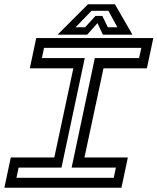

<svg xmlns="http://www.w3.org/2000/svg" viewBox="-30 -878 736 898"><path d="M-9.5 0 20.5 -141.5H224L313 -558.5H109.5L139.5 -700H687L657 -558.5H454L365 -141.5H568L538 0ZM47 -46.5H502L512 -94H305L413.5 -606.5H620.5L631 -654H176L166 -606.5H366.5L257.5 -94H57ZM381.5 -858H507.5L589.5 -716H451L426 -770L378 -716H239.5ZM398 -827.5 323.5 -750.5H368L416.5 -803.5H448.5L474.5 -750.5H519L477 -827.5Z"/></svg>

Font: Tourney Expanded Medium
Style: Italic
Weight: 500
Width: 7
Italic angle: -12°
Designer: Tyler Finck
Foundry: Etcetera Type Co
Version: Version 1.010; ttfautohint (v1.8.3)